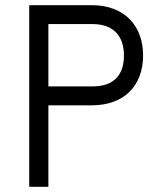

<svg xmlns="http://www.w3.org/2000/svg" viewBox="-20 -722 640 742"><path d="M93 0H167V-315H335C458 -315 533 -389 533 -508C533 -625 458 -702 335 -702H93ZM337 -388H167V-629H337C423 -629 459 -578 459 -508C459 -435 423 -388 337 -388Z"/></svg>

Font: Fliege Mono Light
Style: Regular
Weight: 300
Version: Version 0.020;Glyphs 3.3 (3306)